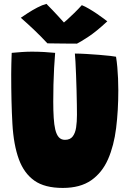

<svg xmlns="http://www.w3.org/2000/svg" viewBox="-20 -934 646 968"><path d="M296.5 13.5Q205.5 13.5 153.5 -23.2Q101.5 -60 75.5 -130Q48.5 -203 42.5 -310.8Q36.5 -418.5 36.5 -557.5Q36.5 -570.5 36.8 -583.5Q37 -596.5 37.2 -610.2Q37.5 -624 38 -638.2Q38.5 -652.5 39 -667.5Q65 -670 91.2 -671.8Q117.5 -673.5 141 -673.5Q171.5 -673.5 202.2 -671.8Q233 -670 258 -667.5Q255 -632 252.8 -591.2Q250.5 -550.5 249.5 -507.5Q248.5 -464.5 248.5 -422Q248.5 -375 250.8 -340Q253 -305 258.5 -281.5Q265 -254.5 276.8 -241.8Q288.5 -229 307.5 -229Q333.5 -229 346.5 -246Q359.5 -263 363.8 -291.5Q368 -320 368 -355Q368 -373.5 367.5 -406.2Q367 -439 366 -478.2Q365 -517.5 363.5 -555.2Q362 -593 360.5 -622.2Q359 -651.5 357.5 -664Q382 -664 415 -662Q448 -660 480.2 -657.5Q512.5 -655 536 -652.2Q559.5 -649.5 565 -648Q569 -623 571.5 -595.2Q574 -567.5 575.2 -538.2Q576.5 -509 576.5 -478.5Q576.5 -377.5 565.5 -288.5Q554.5 -199.5 524.8 -131.5Q495 -63.5 439.8 -25Q384.5 13.5 296.5 13.5ZM392.5 -908Q408 -902 428.5 -890Q449 -878 468.8 -864.5Q488.5 -851 503 -840.2Q517.5 -829.5 521 -826.5Q465 -774.5 424.5 -748Q384 -721.5 368 -714Q355.5 -714 327.5 -714.2Q299.5 -714.5 269 -714.8Q238.5 -715 219 -715.5Q186.5 -750.5 154.2 -781.2Q122 -812 85 -844.5Q98 -853.5 120.2 -868Q142.5 -882.5 167.8 -895.8Q193 -909 214 -914.5Q230.5 -898 245 -882.8Q259.5 -867.5 271.5 -854.5Q283.5 -841.5 292.2 -831.8Q301 -822 306 -816.5H297.5Q302 -819.5 318 -834Q334 -848.5 354.5 -868.5Q375 -888.5 392.5 -908Z"/></svg>

Font: Grandstander Thin Black
Style: Regular
Weight: 900
Version: Version 1.200